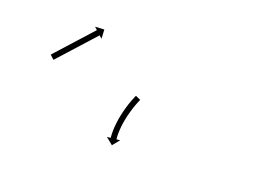

<svg xmlns="http://www.w3.org/2000/svg" viewBox="-64 -577 893 650"><g transform="rotate(20 382.5 -251.5)"><path d="M77.5 -291.1C77.1 -290.6 76.6 -290.1 76.2 -289.6L91 -276.2C91.5 -276.7 91.9 -277.2 92.3 -277.7C93.6 -279.1 94.9 -280.5 96.1 -281.9C98.1 -284 100 -286.2 102 -288.3C104.5 -291.1 107 -293.9 109.5 -296.7C112.5 -300 115.5 -303.4 118.5 -306.7C121.9 -310.4 125.2 -314.1 128.5 -317.8C132.1 -321.7 135.7 -325.7 139.3 -329.6C142.9 -333.7 146.6 -337.8 150.3 -341.9C154 -346 157.7 -350.1 161.4 -354.1C165 -358.1 168.5 -362.1 172.1 -366C175.4 -369.7 178.8 -373.4 182.1 -377.1C185.1 -380.4 188.1 -383.7 191.1 -387.1C193.6 -389.9 196.1 -392.7 198.7 -395.5C200.6 -397.6 202.6 -399.8 204.5 -401.9C205.8 -403.3 207 -404.7 208.3 -406.1C208.7 -406.6 209.2 -407.1 209.6 -407.6L219.4 -398.8L217.7 -431.5L185 -429.8L194.8 -421C194.3 -420.5 193.9 -420 193.4 -419.5C192.2 -418.1 190.9 -416.7 189.7 -415.3C187.7 -413.2 185.8 -411 183.8 -408.9C181.3 -406.1 178.8 -403.3 176.2 -400.5C173.3 -397.1 170.3 -393.8 167.3 -390.5C163.9 -386.8 160.6 -383.1 157.2 -379.4C153.7 -375.5 150.1 -371.5 146.5 -367.6C142.8 -363.5 139.2 -359.4 135.5 -355.3C131.8 -351.2 128.1 -347.1 124.4 -343C120.8 -339.1 117.3 -335.1 113.7 -331.2C110.4 -327.5 107 -323.8 103.7 -320.1C100.7 -316.8 97.7 -313.4 94.7 -310.1C92.2 -307.3 89.6 -304.5 87.1 -301.7C85.2 -299.6 83.2 -297.4 81.3 -295.3C80 -293.9 78.7 -292.5 77.5 -291.1ZM412.5 -247.5C412.8 -248.1 413 -248.7 413.3 -249.2L395 -257.3C394.7 -256.8 394.5 -256.2 394.2 -255.6L394.2 -255.6L394.2 -255.6C393.5 -254 392.8 -252.3 392.1 -250.7C392.1 -250.7 392.1 -250.7 392.1 -250.7C392.1 -250.7 392.1 -250.7 392.1 -250.7C391 -248.1 390 -245.6 388.9 -243C388.9 -243 388.9 -243 388.9 -243C388.9 -242.9 388.9 -242.9 388.9 -242.9C387.6 -239.6 386.3 -236.2 385.1 -232.9C385.1 -232.9 385.1 -232.9 385 -232.8C385 -232.8 385 -232.8 385 -232.8C383.6 -228.8 382.2 -224.8 380.8 -220.8C380.8 -220.8 380.8 -220.7 380.8 -220.7C380.8 -220.7 380.8 -220.7 380.8 -220.7C379.3 -216.2 377.9 -211.6 376.6 -207.1C376.6 -207.1 376.6 -207.1 376.6 -207C376.6 -207 376.6 -207 376.6 -207C375.2 -202.1 373.8 -197.2 372.6 -192.3C372.6 -192.3 372.6 -192.3 372.6 -192.3C372.6 -192.2 372.6 -192.2 372.6 -192.2C371.3 -187.1 370.2 -182 369.1 -176.9C369.1 -176.9 369.1 -176.9 369.1 -176.9C369.1 -176.8 369 -176.8 369 -176.8C368 -171.7 367.1 -166.6 366.2 -161.5C366.2 -161.5 366.2 -161.4 366.2 -161.4C366.2 -161.4 366.2 -161.3 366.2 -161.3C365.5 -156.4 364.8 -151.4 364.2 -146.4C364.2 -146.4 364.2 -146.4 364.2 -146.4C364.2 -146.3 364.2 -146.3 364.2 -146.3C363.7 -141.7 363.3 -137 362.9 -132.4C362.9 -132.4 362.9 -132.3 362.9 -132.3C362.9 -132.3 362.9 -132.2 362.9 -132.2C362.7 -128.1 362.5 -124 362.4 -119.8C362.4 -119.8 362.4 -119.8 362.4 -119.8C362.4 -119.7 362.4 -119.7 362.4 -119.7C362.4 -116.2 362.4 -112.8 362.4 -109.3C362.4 -109.3 362.5 -109.3 362.5 -109.2C362.5 -109.2 362.5 -109.2 362.5 -109.2C362.5 -106.5 362.7 -103.9 362.8 -101.2C362.8 -101.2 362.8 -101.2 362.8 -101.2C362.8 -101.2 362.8 -101.1 362.8 -101.1C363 -99.5 363.1 -97.8 363.2 -96.1C363.2 -96.1 363.2 -96.1 363.2 -96.1C363.3 -96 363.3 -96 363.3 -96C363.3 -95.4 363.4 -94.9 363.4 -94.3L350.3 -93L375.7 -72.2L396.4 -97.6L383.3 -96.3C383.3 -96.9 383.2 -97.4 383.2 -98C383.2 -98 383.2 -98 383.2 -97.9C383.2 -97.9 383.2 -97.9 383.2 -97.9C383 -99.5 382.9 -101 382.8 -102.6C382.8 -102.6 382.8 -102.6 382.8 -102.5C382.8 -102.5 382.8 -102.5 382.8 -102.5C382.6 -104.9 382.5 -107.4 382.4 -109.9C382.4 -109.9 382.4 -109.8 382.4 -109.8C382.4 -109.8 382.4 -109.7 382.4 -109.7C382.4 -113 382.4 -116.3 382.4 -119.5C382.4 -119.5 382.4 -119.5 382.4 -119.4C382.4 -119.4 382.4 -119.4 382.4 -119.4C382.5 -123.3 382.7 -127.2 382.9 -131.1C382.9 -131.1 382.9 -131.1 382.9 -131C382.9 -131 382.9 -130.9 382.9 -130.9C383.2 -135.4 383.6 -139.8 384 -144.2C384 -144.2 384 -144.2 384 -144.1C384 -144.1 384 -144 384 -144C384.6 -148.8 385.3 -153.6 386 -158.3C386 -158.3 386 -158.3 386 -158.2C386 -158.2 386 -158.2 386 -158.2C386.8 -163.1 387.7 -168 388.7 -172.9C388.7 -172.9 388.7 -172.9 388.6 -172.8C388.6 -172.8 388.6 -172.8 388.6 -172.8C389.7 -177.7 390.8 -182.6 392 -187.5C392 -187.5 392 -187.4 392 -187.4C392 -187.4 392 -187.3 392 -187.3C393.2 -192.1 394.4 -196.8 395.8 -201.5C395.8 -201.5 395.8 -201.5 395.8 -201.4C395.8 -201.4 395.8 -201.4 395.8 -201.4C397.1 -205.8 398.4 -210.1 399.8 -214.5C399.8 -214.5 399.8 -214.5 399.8 -214.4C399.8 -214.4 399.8 -214.4 399.8 -214.4C401.1 -218.3 402.4 -222.1 403.8 -226C403.8 -226 403.8 -226 403.8 -225.9C403.8 -225.9 403.8 -225.9 403.8 -225.9C405 -229.1 406.2 -232.4 407.5 -235.6C407.5 -235.6 407.5 -235.6 407.5 -235.6C407.5 -235.5 407.5 -235.5 407.5 -235.5C408.5 -238 409.5 -240.5 410.5 -242.9C410.5 -242.9 410.5 -242.9 410.5 -242.9C410.5 -242.9 410.5 -242.9 410.5 -242.9C411.2 -244.4 411.8 -246 412.5 -247.6L412.5 -247.6Z"/></g></svg>

Font: FRB American Cursive Just Arrows Extrabold
Style: Bold Italic
Weight: 800
Italic angle: -25°
Version: Version 2.0;Modular Font Editor K font №1